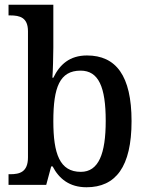

<svg xmlns="http://www.w3.org/2000/svg" viewBox="-20 -780 624 810"><path d="M345 10C468 10 535 -76 535 -269C535 -461 469 -546 347 -546C274 -546 232 -508 205 -452H201C203 -476 205 -544 205 -579V-760H16V-715H23C64 -715 98 -706 98 -648V-116C98 -54 63 -45 23 -45H16V0H175L196 -78H202C229 -26 273 10 345 10ZM321 -55C232 -55 205 -131 205 -269C205 -412 232 -482 320 -482C396 -482 426 -413 426 -270C426 -131 396 -55 321 -55Z"/></svg>

Font: Noto Serif Bengali SemiCondensed
Style: Regular
Weight: 400
Width: 4
Designer: Juan Bruce, Universal Thirst, Indian Type Foundry and the Monotype Design Team.
Foundry: Monotype Imaging Inc.
Version: Version 2.003